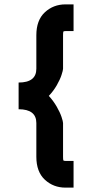

<svg xmlns="http://www.w3.org/2000/svg" viewBox="-20 -800 421 877"><path d="M146 -486V-639Q146 -708 185 -744Q224 -780 279 -780H316V-658H279Q271 -658 269.5 -655.5Q268 -653 268 -639V-486Q268 -479 261 -457.5Q254 -436 239 -410Q224 -384 203 -362Q224 -339 239 -313Q254 -287 261 -266Q268 -245 268 -238V-84Q268 -70 269.5 -67.5Q271 -65 279 -65H316V57H279Q224 57 185 21Q146 -15 146 -84V-238Q146 -301 65 -301V-423Q146 -423 146 -486Z"/></svg>

Font: SUIT ExtraBold
Style: Regular
Weight: 800
Designer: Sunn Youn; Korean Glyphs from Source Han Sans (Sandoll Communications; Soo-young Jang, Joo-yeon Kang)
Foundry: Sunn
Version: Version 1.008